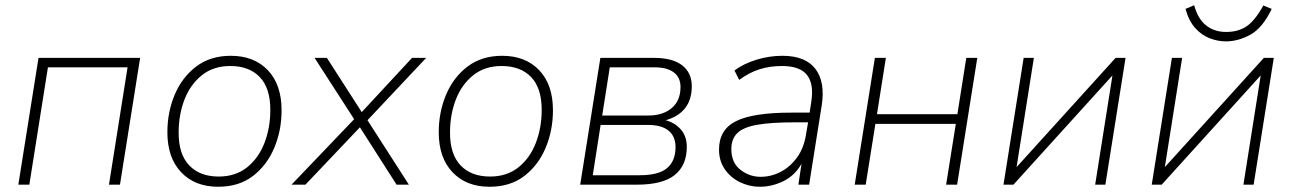

<svg xmlns="http://www.w3.org/2000/svg" viewBox="-20 -705 4933 733"><path d="M50 0 127 -484H515L438 0H396L467 -448H163L92 0Z M813 8Q724 8 671.5 -47.5Q619 -103 619 -200Q619 -277 647 -343.5Q675 -410 729 -451Q783 -492 861 -492Q950 -492 1002.5 -437Q1055 -382 1055 -284Q1055 -207 1027 -140.5Q999 -74 945.5 -33Q892 8 813 8ZM815 -31Q879 -31 923 -66Q967 -101 989.5 -159Q1012 -217 1012 -286Q1012 -369 971.5 -411Q931 -453 859 -453Q795 -453 751 -418Q707 -383 684.5 -325.5Q662 -268 662 -198Q662 -116 702.5 -73.5Q743 -31 815 -31Z M1093 0 1332 -250 1181 -484H1228L1361 -277L1553 -484H1607L1383 -246L1541 0H1494L1354 -219L1146 0Z M1849 8Q1760 8 1707.5 -47.5Q1655 -103 1655 -200Q1655 -277 1683 -343.5Q1711 -410 1765 -451Q1819 -492 1897 -492Q1986 -492 2038.5 -437Q2091 -382 2091 -284Q2091 -207 2063 -140.5Q2035 -74 1981.5 -33Q1928 8 1849 8ZM1851 -31Q1915 -31 1959 -66Q2003 -101 2025.5 -159Q2048 -217 2048 -286Q2048 -369 2007.5 -411Q1967 -453 1895 -453Q1831 -453 1787 -418Q1743 -383 1720.5 -325.5Q1698 -268 1698 -198Q1698 -116 1738.5 -73.5Q1779 -31 1851 -31Z M2195 0 2272 -484H2477Q2548 -484 2584.5 -455.5Q2621 -427 2621 -376Q2621 -324 2595 -291.5Q2569 -259 2521 -246Q2556 -237 2579 -211Q2602 -185 2602 -144Q2602 -74 2556 -37Q2510 0 2412 0ZM2279 -264H2455Q2511 -264 2544.5 -292.5Q2578 -321 2578 -373Q2578 -409 2552.5 -428.5Q2527 -448 2479 -448H2308ZM2243 -36H2422Q2495 -36 2527 -63.5Q2559 -91 2559 -143Q2559 -185 2532 -206.5Q2505 -228 2455 -228H2273Z M2881 8Q2841 8 2805 -9.5Q2769 -27 2747 -59Q2725 -91 2725 -134Q2725 -210 2790 -242.5Q2855 -275 3000 -275H3071L3077 -315Q3088 -383 3061.5 -418Q3035 -453 2965 -453Q2919 -453 2879.5 -440.5Q2840 -428 2802 -400L2784 -436Q2819 -462 2868 -477Q2917 -492 2967 -492Q3055 -492 3093 -442Q3131 -392 3117 -302L3069 0H3028L3040 -80Q3015 -35 2971 -13.5Q2927 8 2881 8ZM2884 -30Q2924 -30 2960.5 -49Q2997 -68 3023 -104Q3049 -140 3057 -191L3065 -238H3016Q2923 -238 2870 -228.5Q2817 -219 2794.5 -196.5Q2772 -174 2772 -136Q2772 -84 2806.5 -57Q2841 -30 2884 -30Z M3243 0 3320 -484H3362L3328 -269H3635L3669 -484H3711L3634 0H3592L3629 -232H3322L3285 0Z M3811 0 3888 -484H3927L3861 -67L4239 -484H4277L4200 0H4161L4227 -417L3849 0Z M4377 0 4454 -484H4493L4427 -67L4805 -484H4843L4766 0H4727L4793 -417L4415 0ZM4660 -547Q4629 -547 4598 -559Q4567 -571 4542.5 -598.5Q4518 -626 4506 -671L4539 -685Q4553 -633 4584.5 -608Q4616 -583 4661 -583Q4707 -583 4739 -604.5Q4771 -626 4803 -684L4835 -671Q4800 -598 4753.5 -572.5Q4707 -547 4660 -547Z"/></svg>

Font: Nunito Sans ExtraLight
Style: Italic
Weight: 200
Italic angle: -9°
Designer: Vernon Adams
Foundry: Vernon Adams
Version: Version 3.006; ttfautohint (v1.8.3)